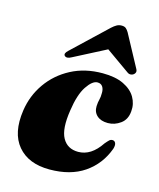

<svg xmlns="http://www.w3.org/2000/svg" viewBox="-109 -785 727 876"><g transform="rotate(15 254.5 -347.0)"><path d="M317.5 -428Q293.5 -428 267.2 -388.5Q241 -349 230 -272Q216 -182.5 239 -140.8Q262 -99 313.5 -99Q374.5 -99 420 -167.5Q430.5 -180 437 -186Q443.5 -192 452.5 -191.5Q462 -191 466.2 -181.5Q470.5 -172 465 -154Q436.5 -76.5 371.5 -32Q306.5 12.5 207.5 12.5Q108 12.5 57.5 -47.5Q7 -107.5 23 -216.5Q33.5 -288.5 74.5 -347Q115.5 -405.5 180.8 -440Q246 -474.5 329.5 -474.5Q390 -474.5 429 -455.8Q468 -437 485.8 -406.2Q503.5 -375.5 500 -340.5Q497 -301 469.5 -281Q442 -261 410 -261Q377 -261 358.5 -277.8Q340 -294.5 341 -322.5Q342 -342 345.5 -354.2Q349 -366.5 349 -387Q349.5 -404.5 341.8 -416.2Q334 -428 317.5 -428ZM466.5 -506.5Q460.5 -502 452.2 -502Q444 -502 436.5 -508L325.5 -586.5L173.5 -508Q152 -496 141.5 -506.5Q133 -516 151 -532.5L311.5 -684.5Q323.5 -695.5 333.8 -701.2Q344 -707 357 -707Q370 -707 377 -701.2Q384 -695.5 390.5 -684.5L472.5 -532.5Q477 -524 474.8 -517.2Q472.5 -510.5 466.5 -506.5Z"/></g></svg>

Font: Fraunces 72pt S000 Black
Style: Italic
Weight: 900
Italic angle: -16°
Version: Version 1.000; ttfautohint (v1.8.3)